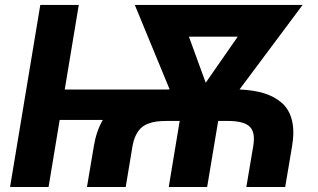

<svg xmlns="http://www.w3.org/2000/svg" viewBox="-20 -747 1269 767"><path d="M294.7 -727.3 238.6 -389.2H635.7Q649.9 -389.9 657.7 -389.9L518.5 -727.3H1188.9L936.8 -389.6Q993.6 -387.1 1035.2 -374.3Q1076.7 -361.5 1106.2 -335.6Q1135.7 -309.7 1146.3 -266.2Q1157 -222.7 1146.7 -162.6L1119.3 0H964.1L991.5 -162.6Q1001.1 -218 977.6 -240.9Q954.2 -263.8 890.3 -263.8H851.6L807.5 0H654.1L697.8 -263.8H645.6Q622.2 -263.8 604.4 -261.4Q586.6 -258.9 570.1 -252.3Q553.6 -245.7 542.1 -234.4Q530.5 -223 522 -205.1Q513.5 -187.1 509.2 -162.6L482.2 0H327.4L354.8 -162.6Q364.7 -223 390.6 -267.8H218.4L174 0H20.2L141 -727.3ZM801.8 -416.5 929.7 -600.5H734.7Z"/></svg>

Font: Karasuma Gothic
Style: Bold Italic
Weight: 700
Italic angle: 9.39998°
Designer: Rasmus Andersson / Ryoko Nishizuka
Foundry: Genbu
Version: Version 1.00